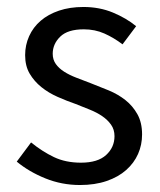

<svg xmlns="http://www.w3.org/2000/svg" viewBox="-20 -518 459 550"><path d="M209 12Q157 12 110 -7Q63 -26 28 -55L69 -110Q101 -84 134.5 -68Q168 -52 212 -52Q260 -52 284 -74Q308 -96 308 -128Q308 -147 298 -161Q288 -175 272.5 -185.5Q257 -196 237 -204Q217 -212 197 -220Q171 -229 145 -240.5Q119 -252 98.5 -268.5Q78 -285 65 -307Q52 -329 52 -360Q52 -389 63.5 -414.5Q75 -440 96.5 -458.5Q118 -477 149 -487.5Q180 -498 219 -498Q265 -498 303.5 -482Q342 -466 370 -443L331 -391Q306 -410 279 -422Q252 -434 220 -434Q174 -434 152.5 -413Q131 -392 131 -364Q131 -347 140 -334.5Q149 -322 164 -312.5Q179 -303 198.5 -295.5Q218 -288 239 -280Q265 -270 291.5 -259Q318 -248 339 -231.5Q360 -215 373.5 -191Q387 -167 387 -133Q387 -103 375.5 -77Q364 -51 341.5 -31Q319 -11 285.5 0.5Q252 12 209 12Z"/></svg>

Font: CV Source Sans
Style: Regular
Weight: 400
Designer: Paul D. Hunt
Foundry: Adobe Systems Incorporated
Version: Version 3.001